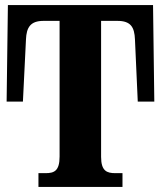

<svg xmlns="http://www.w3.org/2000/svg" viewBox="-20 -734 632 754"><path d="M131 0H461V-54H433C400 -54 377 -62 377 -118V-652H441C494 -652 508 -627 510 -579L521 -335H586L581 -714H11L6 -335H70L82 -579C84 -626 99 -652 151 -652H214V-119C214 -62 192 -54 159 -54H131Z"/></svg>

Font: Noto Serif Condensed ExtraBold
Style: Regular
Weight: 800
Width: 3
Designer: Monotype Design Team
Foundry: Monotype Imaging Inc.
Version: Version 2.013